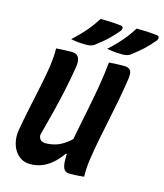

<svg xmlns="http://www.w3.org/2000/svg" viewBox="-135 -1040 982 1152"><g transform="rotate(15 355.5 -464.5)"><path d="M345 -940Q375 -940 395.5 -939Q416 -938 434.5 -937Q453 -936 475 -933Q485 -931 486.5 -922.5Q488 -914 482 -904Q466 -885 452 -870Q438 -855 424 -841.5Q410 -828 392 -813.5Q374 -799 350 -780Q340 -774 329 -771Q318 -768 303 -768Q283 -768 266.5 -769Q250 -770 235.5 -772Q221 -774 206 -777Q235 -804 259 -829Q283 -854 304.5 -881.5Q326 -909 345 -940ZM569 -940Q599 -940 619.5 -939Q640 -938 658.5 -937Q677 -936 699 -933Q709 -931 710.5 -922.5Q712 -914 706 -904Q690 -885 676 -870Q662 -855 648 -841.5Q634 -828 616 -813.5Q598 -799 574 -780Q564 -774 553 -771Q542 -768 526 -768Q507 -768 490.5 -769Q474 -770 459.5 -772Q445 -774 430 -777Q459 -804 483 -829Q507 -854 528.5 -881.5Q550 -909 569 -940ZM495 0Q480 2 464.5 3Q449 4 434.5 4.5Q420 5 405 5Q395 5 387 2.5Q379 0 373 -7.5Q367 -15 363 -29Q359 -43 358.5 -65.5Q358 -88 360 -121Q371 -191 385.5 -262.5Q400 -334 414.5 -407Q429 -480 441.5 -553Q454 -626 461 -700Q478 -702 493 -702.5Q508 -703 523 -703.5Q538 -704 554 -704Q573 -704 584.5 -697.5Q596 -691 599.5 -677Q603 -663 600 -638Q590 -571 577.5 -504.5Q565 -438 551 -372Q537 -306 524 -239Q511 -172 501 -106Q497 -77 495.5 -50.5Q494 -24 495 0ZM161 11Q129 11 104.5 -4Q80 -19 64.5 -44Q49 -69 43.5 -101Q38 -133 43 -166Q55 -236 70 -307Q85 -378 100 -449Q115 -520 126 -589Q130 -622 132 -648.5Q134 -675 133 -700Q159 -702 183 -703Q207 -704 231 -704Q252 -704 263.5 -694Q275 -684 278.5 -665Q282 -646 277 -619Q265 -545 250 -474.5Q235 -404 216.5 -330Q198 -256 176 -175Q176 -155 187.5 -144.5Q199 -134 219 -134Q251 -134 282 -143.5Q313 -153 347 -178.5Q381 -204 422 -253L392 -105H353Q325 -65 294 -39Q263 -13 230 -1Q197 11 161 11Z"/></g></svg>

Font: Rec Mono Semicasual
Style: Bold Italic
Weight: 700
Italic angle: -10°
Version: Version 1.085; ttfautohint (v1.8.4.7-5d5b)